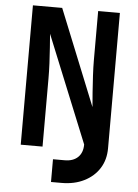

<svg xmlns="http://www.w3.org/2000/svg" viewBox="-60 -776 719 1002"><g transform="rotate(5 299.5 -275.0)"><path d="M245.6 180.2V61H307.1Q351.1 61 376 37.1Q400.9 13.2 400.9 -29.8L173.3 -589.8Q175.3 -561 178.5 -520Q181.6 -479 183.6 -436Q185.5 -393.1 185.5 -356.9V0H71.3V-730H224.6L427.2 -228Q424.3 -260.3 421.1 -303.7Q418 -347.2 415.5 -392.1Q413.1 -437 413.1 -472.2V-730H526.9V-21Q526.9 39.1 498.5 84Q470.2 128.9 419.2 154.5Q368.2 180.2 300.8 180.2Z"/></g></svg>

Font: UDEV Gothic 35
Style: Bold
Weight: 700
Version: v2.1.0; ttfautohint (v1.8.4.7-5d5b-dirty) -l 6 -r 45 -G 200 